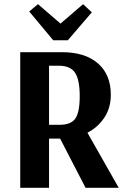

<svg xmlns="http://www.w3.org/2000/svg" viewBox="-20 -900 618 920"><path d="M235 -707 120 -845 162 -880 270 -787 378 -880 420 -841 305 -707ZM77 0V-650H277Q387 -650 449 -596.5Q511 -543 511 -446Q511 -383 480 -336.5Q449 -290 399 -264L549 0H390L268 -236H215V0ZM215 -302H266Q320 -302 341 -332Q362 -362 362 -440Q362 -518 339.5 -551.5Q317 -585 263 -585H215Z"/></svg>

Font: Arsenal
Style: Bold
Weight: 700
Designer: Andrij Shevchenko
Foundry: Stairsfor
Version: Version 2.001;PS 002.001;hotconv 1.0.88;makeotf.lib2.5.64775